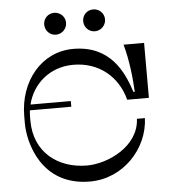

<svg xmlns="http://www.w3.org/2000/svg" viewBox="-59 -952 908 1006"><g transform="rotate(-5 394.5 -449.5)"><path d="M263 -783C295 -783 321 -809 321 -841C321 -873 295 -898 263 -898C231 -898 206 -873 206 -841C206 -809 231 -783 263 -783ZM468 -783C500 -783 526 -809 526 -841C526 -873 500 -898 468 -898C436 -898 411 -873 411 -841C411 -809 436 -783 468 -783ZM339 -618C473 -618 572 -536 605 -411H719V-700H611C635 -615 645 -516 648 -449H641C607 -554 543 -701 346 -701C179 -701 60 -556 60 -372V-333C60 -237 115 -1 374 -1C549 -1 683 -147 689 -307H647C640 -161 474 -86 366 -86C214 -86 90 -178 90 -346V-366C90 -378 91 -389 92 -400H310V-430H98C124 -537 215 -618 339 -618Z"/></g></svg>

Font: Space Cowgirl
Style: Regular
Weight: 400
Designer: Valery Marier
Foundry: Valery Marier
Version: Version 1.000;hotconv 1.0.109;makeotfexe 2.5.65596